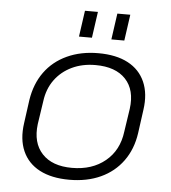

<svg xmlns="http://www.w3.org/2000/svg" viewBox="-52 -772 738 827"><g transform="rotate(5 316.5 -358.5)"><path d="M278 7Q201 7 149.5 -20Q98 -47 75.5 -98Q53 -149 63 -219L77 -321Q88 -391 124.5 -441.5Q161 -492 220.5 -519.5Q280 -547 356 -547Q433 -547 484 -520Q535 -493 557.5 -442Q580 -391 570 -321L556 -219Q546 -149 509 -98Q472 -47 413 -20Q354 7 278 7ZM285 -45Q372 -45 429 -92Q486 -139 496 -220L511 -320Q522 -402 478.5 -448.5Q435 -495 348 -495Q291 -495 246 -473.5Q201 -452 172.5 -413Q144 -374 137 -320L122 -220Q112 -139 155.5 -92Q199 -45 285 -45ZM338 -724 322 -611H266L282 -724ZM478 -724 462 -611H406L422 -724Z"/></g></svg>

Font: Pathway Extreme 28pt ExtraLight
Style: Italic
Weight: 250
Italic angle: -8°
Designer: Eduardo Rodriguez Tunni
Foundry: Eduardo Rodriguez Tunni
Version: Version 1.001;gftools[0.9.26]